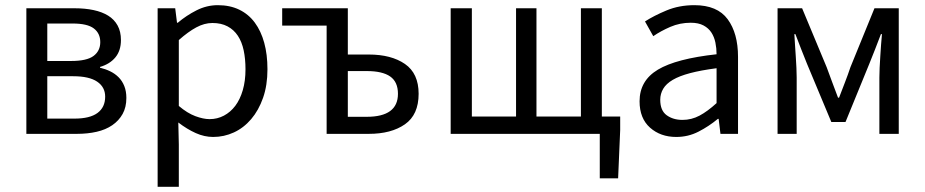

<svg xmlns="http://www.w3.org/2000/svg" viewBox="-20 -518 3580 743"><path d="M82 0V-486H269Q309 -486 342 -479Q375 -472 398.5 -457.5Q422 -443 435 -419.5Q448 -396 448 -363Q448 -322 426.5 -296Q405 -270 367 -259V-256Q388 -251 406.5 -242Q425 -233 439 -219Q453 -205 461 -185Q469 -165 469 -139Q469 -103 454.5 -77Q440 -51 414.5 -33.5Q389 -16 354 -8Q319 0 277 0ZM163 -282H255Q316 -282 342 -301.5Q368 -321 368 -355Q368 -389 343 -408Q318 -427 261 -427H163ZM163 -59H268Q328 -59 357.5 -81Q387 -103 387 -144Q387 -181 356 -202Q325 -223 263 -223H163Z M590 205V-486H658L665 -430H668Q701 -458 740.5 -478Q780 -498 823 -498Q870 -498 906 -480.5Q942 -463 966 -430.5Q990 -398 1002.5 -352.5Q1015 -307 1015 -250Q1015 -188 998 -139.5Q981 -91 952 -57Q923 -23 885 -5.5Q847 12 805 12Q771 12 737.5 -3Q704 -18 670 -44L672 41V205ZM791 -57Q821 -57 846.5 -70.5Q872 -84 890.5 -108.5Q909 -133 919.5 -169Q930 -205 930 -250Q930 -290 923 -323Q916 -356 900.5 -379.5Q885 -403 860.5 -416Q836 -429 802 -429Q771 -429 739.5 -412Q708 -395 672 -363V-108Q705 -80 736 -68.5Q767 -57 791 -57Z M1244 0V-419H1072V-486H1326V-307H1407Q1494 -307 1547 -270.5Q1600 -234 1600 -155Q1600 -74 1547 -37Q1494 0 1407 0ZM1326 -66H1399Q1520 -66 1520 -155Q1520 -201 1490 -222Q1460 -243 1399 -243H1326Z M2301 172V0H1724V-486H1806V-67H1977V-486H2056V-67H2228V-486H2309V-67H2380V-15L2372 172Z M2597 12Q2536 12 2495.5 -24Q2455 -60 2455 -126Q2455 -206 2526 -248.5Q2597 -291 2753 -308Q2753 -331 2748.5 -353Q2744 -375 2733 -392Q2722 -409 2702.5 -419.5Q2683 -430 2653 -430Q2611 -430 2574 -414Q2537 -398 2508 -378L2476 -435Q2510 -457 2559 -477.5Q2608 -498 2667 -498Q2756 -498 2796 -443.5Q2836 -389 2836 -298V0H2768L2761 -58H2758Q2723 -29 2683 -8.5Q2643 12 2597 12ZM2621 -54Q2656 -54 2687 -70.5Q2718 -87 2753 -119V-254Q2692 -246 2650.5 -235Q2609 -224 2583.5 -209Q2558 -194 2546.5 -174.5Q2535 -155 2535 -132Q2535 -90 2560 -72Q2585 -54 2621 -54Z M2989 0V-486H3084L3179 -258Q3190 -228 3201 -198.5Q3212 -169 3223 -140H3227Q3238 -169 3249.5 -198.5Q3261 -228 3271 -258L3364 -486H3458V0H3383V-218Q3383 -234 3384 -255.5Q3385 -277 3386.5 -299.5Q3388 -322 3389.5 -344.5Q3391 -367 3393 -386H3389Q3378 -357 3366.5 -327.5Q3355 -298 3344 -271L3252 -46H3197L3103 -271Q3092 -298 3080.5 -327.5Q3069 -357 3058 -386H3054Q3055 -367 3056.5 -344.5Q3058 -322 3059.5 -299.5Q3061 -277 3062 -255.5Q3063 -234 3063 -218V0Z"/></svg>

Font: Processing Sans Pro
Style: Regular
Weight: 400
Designer: Paul D. Hunt
Foundry: Adobe Systems Incorporated
Version: Version 2.020;PS 2.000;hotconv 1.0.86;makeotf.lib2.5.63406